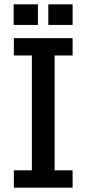

<svg xmlns="http://www.w3.org/2000/svg" viewBox="-20 -866 399 886"><path d="M44 -80H127V-610H44V-690H315V-610H232V-80H315V0H44ZM43 -846H155V-751H43ZM203 -846H315V-751H203Z"/></svg>

Font: Mozilla Headline BETA
Style: Regular
Weight: 400
Designer: Studio DRAMA
Foundry: Studio DRAMA
Version: Version 0.100